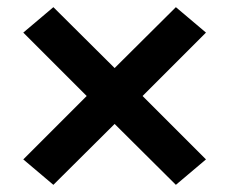

<svg xmlns="http://www.w3.org/2000/svg" viewBox="-20 -608 640 536"><path d="M129 -92 45 -163 222 -340 45 -517 129 -588 300 -418 471 -588 555 -517 378 -340 555 -163 471 -92 300 -262Z"/></svg>

Font: Iosevka Slab Extended
Style: Bold
Weight: 700
Width: 7
Monospace: yes
Designer: Belleve Invis
Foundry: Belleve Invis
Version: Version 11.1.0; ttfautohint (v1.8.3)